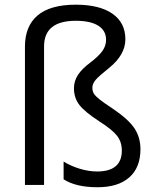

<svg xmlns="http://www.w3.org/2000/svg" viewBox="-20 -785 662 815"><path d="M512.2 -618.2Q512.2 -552.2 442.4 -496.1Q399.4 -461.9 385.7 -445.6Q372.1 -429.2 372.1 -413.1Q372.1 -397.5 378.7 -387.2Q385.3 -377 402.6 -363Q419.9 -349.1 458 -324.2Q526.4 -277.8 551.3 -239.5Q576.2 -201.2 576.2 -151.9Q576.2 -73.7 528.8 -32Q481.4 9.8 394 9.8Q302.2 9.8 250 -23.9V-99.1Q280.8 -80.1 318.8 -68.6Q356.9 -57.1 392.1 -57.1Q497.1 -57.1 497.1 -146Q497.1 -182.6 476.8 -208.7Q456.5 -234.9 402.8 -269Q340.8 -309.1 317.4 -339.1Q293.9 -369.1 293.9 -410.2Q293.9 -440.9 310.8 -466.8Q327.6 -492.7 362.3 -518.6Q398.9 -546.4 414.6 -568.4Q430.2 -590.3 430.2 -616.2Q430.2 -655.3 397 -676Q363.8 -696.8 301.8 -696.8Q167 -696.8 167 -587.9V0H85.9V-586.9Q85.9 -673.8 139.6 -719.5Q193.4 -765.1 301.8 -765.1Q402.3 -765.1 457.3 -726.8Q512.2 -688.5 512.2 -618.2Z"/></svg>

Font: HunimalSansv1.5
Style: Regular
Weight: 400
Foundry: Ascender Corporation
Version: Version 1.10